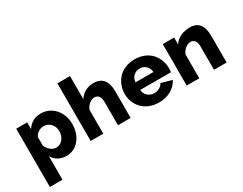

<svg xmlns="http://www.w3.org/2000/svg" viewBox="-98 -1311 2663 2105"><g transform="rotate(-30 1233.5 -258.5)"><path d="M214.8 -85V212.9H55.2V-524.9H193.8V-439.9Q255.4 -535.2 370.1 -535.2Q439.5 -535.2 495.4 -499.3Q551.3 -463.4 582.5 -401.4Q613.8 -339.4 613.8 -264.2Q613.8 -146.5 549.6 -68.4Q485.4 9.8 387.2 9.8Q328.6 9.8 283.9 -15.1Q239.3 -40 214.8 -85ZM451.2 -265.1Q451.2 -323.2 415.5 -361.1Q379.9 -398.9 325.2 -398.9Q292 -398.9 261.2 -379.4Q230.5 -359.9 214.8 -327.1V-219.2Q231 -178.7 263.9 -151.9Q296.9 -125 333 -125Q383.8 -125 417.5 -166.3Q451.2 -207.5 451.2 -265.1Z M1200.7 0H1040.5V-294.9Q1040.5 -344.7 1021 -369.4Q1001.5 -394 965.8 -394Q935.5 -394 901.9 -367.4Q868.2 -340.8 854.5 -300.8V0H694.8V-730H854.5V-437Q882.8 -483.4 930.7 -509.3Q978.5 -535.2 1035.6 -535.2Q1200.7 -535.2 1200.7 -335.9Z M1557.6 9.8Q1493.2 9.8 1439.2 -12Q1385.3 -33.7 1349.9 -70.3Q1314.5 -106.9 1294.9 -155.3Q1275.4 -203.6 1275.4 -256.8Q1275.4 -313.5 1294.7 -364Q1314 -414.6 1349.1 -452.6Q1384.3 -490.7 1438.2 -512.9Q1492.2 -535.2 1557.6 -535.2Q1623 -535.2 1676.8 -512.9Q1730.5 -490.7 1765.1 -453.1Q1799.8 -415.5 1818.6 -366.9Q1837.4 -318.4 1837.4 -264.2Q1837.4 -239.3 1833.5 -212.9H1445.3Q1448.7 -162.6 1482.7 -133.8Q1516.6 -105 1562.5 -105Q1598.6 -105 1630.4 -122.6Q1662.1 -140.1 1673.3 -168L1809.6 -129.9Q1777.8 -66.4 1711.9 -28.3Q1646 9.8 1557.6 9.8ZM1441.4 -311H1669.4Q1664.6 -360.4 1633.1 -390.1Q1601.6 -419.9 1555.7 -419.9Q1509.3 -419.9 1477.8 -390.1Q1446.3 -360.4 1441.4 -311Z M2416 0H2255.9V-294.9Q2255.9 -344.7 2236.8 -369.4Q2217.8 -394 2185.1 -394Q2151.4 -394 2117.7 -367.4Q2084 -340.8 2069.8 -300.8V0H1910.2V-524.9H2054.2V-437Q2083 -483.9 2136 -509.5Q2189 -535.2 2257.8 -535.2Q2416 -535.2 2416 -335.9Z"/></g></svg>

Font: Rawline ExtraBold
Style: Regular
Weight: 800
Designer: Matt McInerney, Pablo Impallari, Rodrigo Fuenzalida
Foundry: Matt McInerney, Pablo Impallari, Rodrigo Fuenzalida
Version: Version 4.020;PS 004.020;hotconv 1.0.88;makeotf.lib2.5.64775